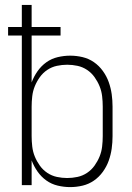

<svg xmlns="http://www.w3.org/2000/svg" viewBox="-20 -755 540 783"><path d="M266 8Q241 8 215.5 2Q190 -4 169 -19Q148 -34 133 -55.5Q118 -77 109 -101V0H69V-610H13V-645H69V-735H109V-645H227V-610H109V-419Q118 -443 133 -464.5Q148 -486 169 -501Q190 -516 215.5 -522Q241 -528 266 -528Q292 -528 317 -522Q342 -516 363 -501.5Q384 -487 399.5 -465.5Q415 -444 423.5 -420Q432 -396 435.5 -371Q439 -346 439 -320V-200Q439 -174 435.5 -149Q432 -124 423.5 -100Q415 -76 399.5 -54.5Q384 -33 363 -18.5Q342 -4 317 2Q292 8 266 8ZM254 -29Q275 -29 296 -33.5Q317 -38 335 -50Q353 -62 365.5 -79.5Q378 -97 386 -116.5Q394 -136 396.5 -157.5Q399 -179 399 -200V-320Q399 -341 396.5 -362.5Q394 -384 386 -403.5Q378 -423 365.5 -440.5Q353 -458 335 -470Q317 -482 296 -486.5Q275 -491 254 -491Q233 -491 212 -486.5Q191 -482 173 -470Q155 -458 142.5 -440.5Q130 -423 122 -403.5Q114 -384 111.5 -362.5Q109 -341 109 -320V-200Q109 -179 111.5 -157.5Q114 -136 122 -116.5Q130 -97 142.5 -79.5Q155 -62 173 -50Q191 -38 212 -33.5Q233 -29 254 -29Z"/></svg>

Font: Iosevka Term Curly Extralight
Style: Regular
Weight: 200
Designer: Belleve Invis
Foundry: Belleve Invis
Version: Version 32.3.0